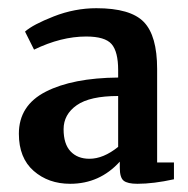

<svg xmlns="http://www.w3.org/2000/svg" viewBox="-20 -440 458 468"><path d="M26 -114Q26 -183 91.5 -216.5Q157 -250 268 -251V-269Q268 -314 252 -332.5Q236 -351 190 -351Q129 -351 63 -319L41 -363Q60 -380 111 -400Q162 -420 215 -420Q298 -420 330.5 -386.5Q363 -353 363 -272V-44H404V-3Q354 8 315 8Q291 8 281.5 0.5Q272 -7 272 -31V-46Q223 8 151 8Q98 8 62 -23.5Q26 -55 26 -114ZM198 -53Q232 -53 268 -82V-206Q199 -206 167 -183.5Q135 -161 135 -125Q135 -89 152 -71Q169 -53 198 -53Z"/></svg>

Font: Aikya SemiBold
Style: Regular
Weight: 600
Designer: Neelakash Kshetrimayum (Latin subset based on Merriweather by Eben Sorkin)
Foundry: Brand New Type
Version: Version 1.00 b005